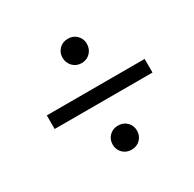

<svg xmlns="http://www.w3.org/2000/svg" viewBox="-111 -678 703 697"><g transform="rotate(-30 240.0 -329.5)"><path d="M253 -460Q231 -460 216.5 -475Q202 -490 202 -512Q202 -533 216.5 -547.5Q231 -562 253 -562Q275 -562 289.5 -547.5Q304 -533 304 -512Q304 -490 289.5 -475Q275 -460 253 -460ZM253 -97Q231 -97 216.5 -111.5Q202 -126 202 -148Q202 -169 216.5 -183.5Q231 -198 253 -198Q275 -198 289.5 -183.5Q304 -169 304 -148Q304 -126 289.5 -111.5Q275 -97 253 -97ZM48 -302V-359H458V-302Z"/></g></svg>

Font: mr_Source Sans Pro
Style: Italic
Weight: 400
Italic angle: -11°
Designer: Paul D. Hunt
Foundry: Adobe Systems Incorporated
Version: Version 1.036;July 10, 2024;FontCreator 11.5.0.2430 64-bit